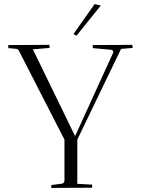

<svg xmlns="http://www.w3.org/2000/svg" viewBox="-20 -920 722 941"><path d="M295.9 -33.2V-235.8L70.8 -674.8Q66.4 -678.7 63 -680.2L21 -684.1Q20 -689.9 20 -699.2L222.2 -700.2Q222.2 -699.2 222.7 -692.4Q223.1 -685.5 223.1 -685.1L141.1 -678.2L348.1 -252.9L535.2 -663.1Q535.2 -674.3 525.9 -675.8L435.1 -684.1Q434.1 -689.9 434.1 -699.2L628.9 -700.2Q628.9 -699.2 629.4 -692.4Q629.9 -685.5 629.9 -685.1L573.2 -680.2L358.9 -235.8V-19L432.1 -15.1Q432.1 -14.6 431.6 -7.6Q431.2 -0.5 431.2 0L231 1Q231 -8.3 231.9 -13.2L284.2 -20Q293.5 -21.5 295.9 -33.2ZM443.8 -899.9 474.1 -893.1 355 -745.1 339.8 -752.9Z"/></svg>

Font: Antic Didone
Style: Regular
Weight: 400
Designer: Santiago Orozco
Foundry: Santiago Orozco
Version: Version 2.000